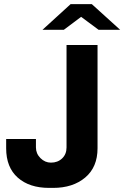

<svg xmlns="http://www.w3.org/2000/svg" viewBox="-20 -905 605 935"><path d="M460 -760 375 -823 291 -760H187L324 -885H427L565 -760ZM455 -686V-183Q455 -91 395 -40.5Q335 10 239 10H219Q123 10 66.5 -40Q10 -90 10 -183V-228H155V-187Q155 -157 177 -135Q199 -113 228 -113Q261 -113 282.5 -133.5Q304 -154 304 -187V-686Z"/></svg>

Font: Chivo
Style: Bold
Weight: 700
Designer: Hector Gatti
Foundry: Omnibus-Type
Version: Version 1.007;PS 001.007;hotconv 1.0.88;makeotf.lib2.5.64775